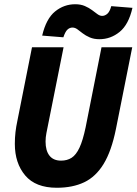

<svg xmlns="http://www.w3.org/2000/svg" viewBox="-20 -874 645 906"><path d="M248 12Q148 12 99 -46Q50 -104 50 -195Q50 -224 53 -250Q56 -276 62 -304L131 -651H280L207 -286Q203 -266 199 -246Q195 -226 195 -206Q195 -163 213.5 -139.5Q232 -116 268 -116Q297 -116 318 -129.5Q339 -143 355 -177Q371 -211 384 -273L459 -651H604L527 -265Q506 -161 469 -100.5Q432 -40 377.5 -14Q323 12 248 12ZM449 -689Q423 -689 403.5 -697.5Q384 -706 370.5 -716.5Q357 -727 345.5 -735.5Q334 -744 322 -744Q309 -744 298.5 -734.5Q288 -725 279 -698L179 -706Q198 -786 240 -820Q282 -854 335 -854Q361 -854 380.5 -845.5Q400 -837 414 -826.5Q428 -816 439.5 -807.5Q451 -799 462 -799Q475 -799 486.5 -809Q498 -819 505 -845L605 -837Q587 -758 544.5 -723.5Q502 -689 449 -689Z"/></svg>

Font: Source Code Pro ExtraBold
Style: Italic
Weight: 800
Italic angle: -11°
Monospace: yes
Designer: Paul D. Hunt, Teo Tuominen
Foundry: Adobe Systems Incorporated
Version: Version 1.016;hotconv 1.0.116;makeotfexe 2.5.65601